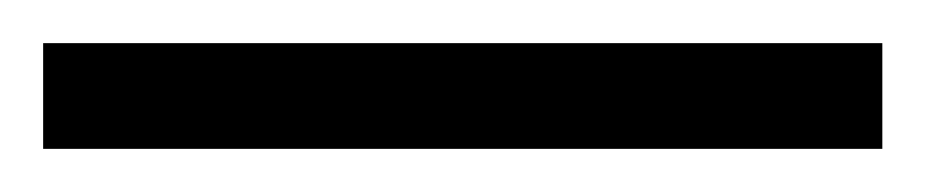

<svg xmlns="http://www.w3.org/2000/svg" viewBox="-24 63 429 89"><path d="M-4 132V83H385V132Z"/></svg>

Font: Noto Serif Ethiopic Condensed Thin
Style: Regular
Weight: 100
Width: 3
Designer: Monotype Design Team
Foundry: Monotype Imaging Inc.
Version: Version 2.102; ttfautohint (v1.8.4.7-5d5b)